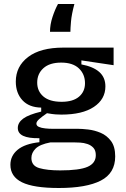

<svg xmlns="http://www.w3.org/2000/svg" viewBox="-20 -762 630 960"><path d="M274 178Q148 178 90 149.5Q32 121 32 62Q32 17 68 -13Q104 -43 177 -51V-71Q69 -69 69 -122Q69 -149 96 -169Q123 -189 186 -204V-224Q125 -225 92 -261Q59 -297 59 -354Q59 -430 120.5 -477Q182 -524 297 -524H548V-436L387 -460V-440Q446 -429 476.5 -402Q507 -375 507 -330Q507 -266 449.5 -227.5Q392 -189 287 -189Q274 -189 258.5 -190Q243 -191 215 -196Q190 -179 176 -166.5Q162 -154 162 -144Q162 -133 174.5 -127.5Q187 -122 206 -120Q225 -118 242 -118H370Q389 -118 420.5 -114.5Q452 -111 483 -98Q514 -85 535 -57Q556 -29 556 20Q556 104 484 141Q412 178 274 178ZM288 -253Q345 -253 375 -278.5Q405 -304 405 -346Q405 -391 374.5 -420Q344 -449 286 -449Q228 -449 197 -421Q166 -393 166 -349Q166 -306 197 -279.5Q228 -253 288 -253ZM281 90Q377 90 418 72Q459 54 459 14Q459 -10 447 -23Q435 -36 417 -42Q399 -48 381 -49Q363 -50 351 -50H232Q179 -40 158 -19Q137 2 137 28Q137 67 176.5 78.5Q216 90 281 90ZM352 -742Q338 -690 335 -654.5Q332 -619 332 -603H230Q230 -639 242.5 -677Q255 -715 270 -742Z"/></svg>

Font: Bricolage Grotesque 10pt Medium
Style: Regular
Weight: 500
Designer: Mathieu Triay
Foundry: Atelier Triay
Version: Version 1.000; ttfautohint (v1.8.4.7-5d5b);gftools[0.9.32]